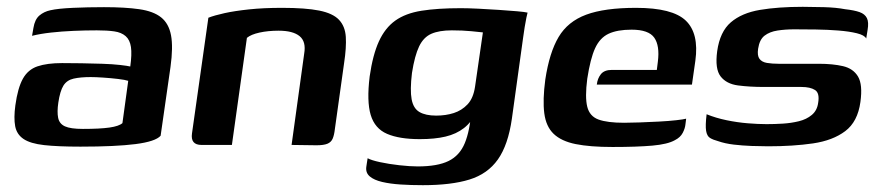

<svg xmlns="http://www.w3.org/2000/svg" viewBox="-20 -425 2575 563"><path d="M216 5Q150 5 109.5 0.5Q69 -4 49 -17.5Q29 -31 24.5 -55Q20 -79 25 -116Q32 -167 47 -194Q62 -221 90 -230.5Q118 -240 162 -240Q188 -240 219 -239.5Q250 -239 280 -238Q310 -237 332 -234.5Q354 -232 362 -230Q367 -266 364 -287Q361 -308 348.5 -319Q336 -330 315 -333Q294 -336 264 -336Q230 -336 195.5 -334.5Q161 -333 129.5 -329.5Q98 -326 74 -320L78 -343Q82 -368 95.5 -379.5Q109 -391 128 -395Q150 -400 193.5 -402Q237 -404 285 -404Q347 -404 388.5 -398Q430 -392 452.5 -374Q475 -356 481.5 -321.5Q488 -287 480 -229L451 -27Q436 -10 377.5 -2.5Q319 5 216 5ZM223 -47Q273 -47 301 -51Q329 -55 339 -64L356 -188Q347 -191 326 -193.5Q305 -196 282.5 -197.5Q260 -199 246 -199Q216 -199 196 -194.5Q176 -190 166 -174Q156 -158 151 -124Q147 -97 150.5 -79.5Q154 -62 170.5 -54.5Q187 -47 223 -47Z M571 0Q538 0 543 -34L591 -373Q609 -380 638.5 -386.5Q668 -393 710.5 -397.5Q753 -402 807 -402Q876 -402 916 -394Q956 -386 974 -367Q992 -348 994 -317Q996 -286 989 -240L962 -47Q960 -29 955.5 -18.5Q951 -8 940 -3.5Q929 1 908 1L835 0L872 -268Q878 -303 858.5 -319Q839 -335 797 -335Q766 -335 741 -329.5Q716 -324 704 -314L660 0Z M1220 118Q1185 118 1154.5 116Q1124 114 1100.5 108.5Q1077 103 1064.5 92.5Q1052 82 1054 65Q1055 60 1056 51.5Q1057 43 1058 39Q1069 45 1094.5 50.5Q1120 56 1151 59.5Q1182 63 1205 63Q1263 63 1295.5 47Q1328 31 1343 -5.5Q1358 -42 1362 -100L1378 -98Q1363 -67 1340.5 -49.5Q1318 -32 1286.5 -24.5Q1255 -17 1211 -17Q1151 -17 1115 -32.5Q1079 -48 1067 -88Q1055 -128 1064 -201Q1073 -264 1091 -303.5Q1109 -343 1139 -364.5Q1169 -386 1216 -393.5Q1263 -401 1331 -401Q1353 -401 1383 -399.5Q1413 -398 1443 -396Q1473 -394 1496 -392Q1519 -390 1527 -388Q1526 -385 1523.5 -373Q1521 -361 1518.5 -345.5Q1516 -330 1514 -315L1481 -77Q1470 0 1440 42.5Q1410 85 1356.5 101.5Q1303 118 1220 118ZM1259 -86Q1287 -86 1310.5 -93.5Q1334 -101 1351 -119Q1368 -137 1373 -171L1396 -330Q1388 -331 1362 -333.5Q1336 -336 1305 -336Q1268 -336 1245 -326Q1222 -316 1209 -289Q1196 -262 1188 -211Q1182 -161 1187 -134Q1192 -107 1210 -96.5Q1228 -86 1259 -86Z M1776 6Q1710 6 1668 -2.5Q1626 -11 1603.5 -32.5Q1581 -54 1576 -93Q1571 -132 1579 -192Q1591 -271 1618 -316.5Q1645 -362 1699 -382Q1753 -402 1845 -402Q1952 -402 1991 -364.5Q2030 -327 2019 -247L2009 -177H1730Q1732 -195 1742 -207.5Q1752 -220 1774 -220H1906L1909 -244Q1915 -291 1898.5 -314.5Q1882 -338 1832 -338Q1790 -338 1764.5 -326Q1739 -314 1725 -283.5Q1711 -253 1702 -194Q1695 -140 1702 -112Q1709 -84 1735 -74.5Q1761 -65 1810 -65Q1828 -65 1855.5 -66Q1883 -67 1912 -68.5Q1941 -70 1963 -72.5Q1985 -75 1992 -77L1990 -61Q1989 -49 1982 -35.5Q1975 -22 1959 -14Q1938 -2 1893 2Q1848 6 1776 6Z M2232 4Q2211 4 2184 3Q2157 2 2131.5 -1Q2106 -4 2086 -11Q2071 -15 2062 -20.5Q2053 -26 2050.5 -41.5Q2048 -57 2052 -90Q2079 -79 2110.5 -72.5Q2142 -66 2172.5 -63.5Q2203 -61 2228 -61Q2251 -61 2275.5 -62.5Q2300 -64 2322.5 -69.5Q2345 -75 2360.5 -88Q2376 -101 2379 -123Q2384 -152 2370 -161Q2356 -170 2330 -170H2220Q2178 -170 2144 -174.5Q2110 -179 2093 -201Q2076 -223 2083 -275Q2091 -332 2123 -359.5Q2155 -387 2208.5 -396Q2262 -405 2334 -405Q2361 -405 2396.5 -404Q2432 -403 2458 -398Q2485 -395 2500.5 -389.5Q2516 -384 2522 -372Q2528 -360 2524 -337L2520 -312Q2515 -322 2492.5 -327.5Q2470 -333 2438.5 -335.5Q2407 -338 2372.5 -338.5Q2338 -339 2309 -339Q2283 -339 2260 -335.5Q2237 -332 2222 -320.5Q2207 -309 2203 -282Q2200 -262 2207 -252.5Q2214 -243 2229 -240.5Q2244 -238 2263 -238H2381Q2422 -238 2452 -231Q2482 -224 2496 -200.5Q2510 -177 2503 -126Q2495 -68 2458.5 -40.5Q2422 -13 2364 -4.5Q2306 4 2232 4Z"/></svg>

Font: Genos SemiBold
Style: Italic
Weight: 600
Italic angle: -8°
Version: Version 1.010